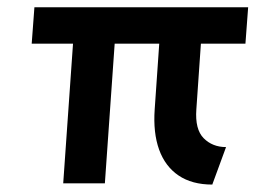

<svg xmlns="http://www.w3.org/2000/svg" viewBox="-20 -506 705 530"><path d="M566 3.5Q510 3.5 473 -21.5Q436 -46.5 419.2 -93Q402.5 -139.5 407 -204L426.5 -485.5H541.5L522 -204Q518 -149 542.2 -124.5Q566.5 -100 604 -100ZM154.5 0 188.5 -484.5H303.5L269.5 0ZM67.5 -385.5 75 -486H665L657.5 -385.5Z"/></svg>

Font: Karla
Style: Bold Italic
Weight: 700
Italic angle: -8°
Designer: Jonathan Pinhorn
Version: Version 2.004;gftools[0.9.33]